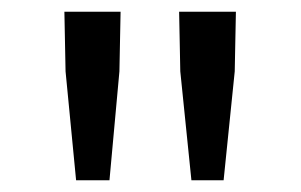

<svg xmlns="http://www.w3.org/2000/svg" viewBox="-20 -791 514 328"><path d="M110 -483H167L184 -669L186 -771H90L92 -669ZM307 -483H362L381 -669L383 -771H286L288 -669Z"/></svg>

Font: Noto Sans CJK SC
Style: Regular
Weight: 400
Designer: Ryoko NISHIZUKA 西塚涼子 (kana, bopomofo & ideographs); Paul D. Hunt (Latin, Greek & Cyrillic); Sandoll Communications 산돌커뮤니
Foundry: Adobe
Version: Version 2.004;hotconv 1.0.118;makeotfexe 2.5.65603